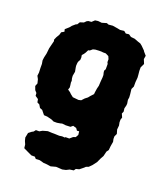

<svg xmlns="http://www.w3.org/2000/svg" viewBox="-137 -612 793 926"><g transform="rotate(20 259.5 -149.0)"><path d="M212 219 195 218 173 212 153 213 145 204H127L93 188L83 183L81 165L74 149L70 133L75 108L89 97L98 92L106 82H123L137 74L151 70L162 67L183 68H196L221 69L235 67L250 68L251 65H271L286 52L298 48L306 34L304 16L293 17L285 6L268 1L257 10L233 11L214 9L207 11L189 14H172L159 8L135 2L118 1L109 -10L101 -20L88 -25L79 -40L67 -46L64 -62L48 -73L47 -87L37 -98L30 -117L36 -132L31 -152L23 -167L25 -184L24 -208V-228L21 -245L23 -261L28 -283L31 -311L34 -323L41 -351L39 -358L45 -372L55 -389L59 -403L73 -411L70 -423L88 -439L97 -450L112 -463L119 -466L127 -479L146 -485L156 -495L164 -499L179 -500L193 -513L208 -515L227 -513L251 -520L261 -516L282 -518L307 -514L322 -511L343 -513L354 -504L370 -506L383 -497L403 -495L421 -488L436 -483L446 -475L464 -457L467 -452L481 -436L478 -418L487 -396L477 -375V-357L479 -337L480 -323L478 -300V-290V-277L471 -262L474 -236L475 -220L473 -207L476 -188L475 -178L471 -163L473 -146L468 -135L476 -117L472 -105V-91L475 -76L473 -55L479 -34L472 -19V-6L475 8L471 31L469 52L461 63L455 88L446 104L441 115L436 126L420 147L406 161L393 166L382 176L367 188L351 192L344 202L324 205L308 213L290 217L258 215L232 222ZM249 -125 262 -128 275 -142 288 -152 296 -162 310 -177 311 -187 314 -207 318 -223 319 -242 320 -255 321 -266V-279L318 -291L317 -300L322 -309V-321V-336L318 -344V-359L312 -373L296 -381H282L274 -382H261L243 -381L231 -378L219 -368L211 -366L204 -352L198 -343L190 -334L192 -321L191 -309L186 -301L183 -292L182 -276L183 -268L187 -247L183 -225L184 -212L187 -200L186 -192L188 -178L189 -167L185 -155L198 -146L205 -139L219 -128L229 -127Z"/></g></svg>

Font: Winky Rough
Style: Bold
Weight: 700
Designer: Simon Atzbach
Foundry: typofactur
Version: Version 1.206; ttfautohint (v1.8.4.7-5d5b)